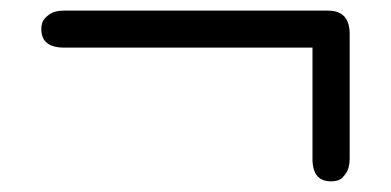

<svg xmlns="http://www.w3.org/2000/svg" viewBox="-20 -380 740 363"><path d="M58.1 -325.2Q58.1 -332 60.5 -338.6Q63 -345.2 73 -352.5Q83 -359.9 100.1 -359.9H600.1Q641.1 -359.9 641.1 -315.9V-80.1Q641.1 -62 633.5 -51.5Q626 -41 619.4 -39.1Q612.8 -37.1 606 -37.1Q569.8 -37.1 570.8 -82V-290H101.1Q58.1 -290 58.1 -325.2Z"/></svg>

Font: CMU Typewriter Text Variable Width
Style: Medium
Weight: 500
Version: Version 0.7.0